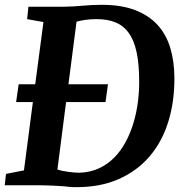

<svg xmlns="http://www.w3.org/2000/svg" viewBox="-25 -772 767 799"><path d="M0 -48.3 74.7 -63 111.8 -347.2H42L52.7 -421.4H121.6L155.8 -680.2L87.9 -692.4L93.3 -744.1H244.1Q280.8 -744.6 319.8 -748.3Q358.9 -752 398.4 -752Q480.5 -752 537.8 -729.7Q595.2 -707.5 631.3 -667.5Q667.5 -627.4 683.8 -572Q700.2 -516.6 700.7 -450.7Q701.7 -351.6 676 -267.6Q650.4 -183.6 598.4 -122.3Q546.4 -61 468.8 -26.6Q391.1 7.8 288.1 6.8Q283.7 6.8 277.8 6.6Q272 6.3 265.9 5.9Q259.8 5.4 253.7 4.6Q247.6 3.9 243.2 3.4Q234.4 2.9 221.4 2Q208.5 1 194.3 0.5Q180.2 0 166 -0.5Q151.9 -1 141.1 -1H-5.4ZM213.9 -66.4Q222.7 -63.5 234.6 -61Q246.6 -58.6 259 -56.9Q271.5 -55.2 283.7 -54.2Q295.9 -53.2 305.2 -53.2Q351.1 -54.7 387.5 -71.8Q423.8 -88.9 451.4 -117.2Q479 -145.5 498.8 -182.9Q518.6 -220.2 531 -262.5Q543.5 -304.7 549.1 -349.6Q554.7 -394.5 554.2 -438Q553.7 -507.8 543.2 -556.2Q532.7 -604.5 511 -634.8Q489.3 -665 456.1 -678.7Q422.9 -692.4 376.5 -692.4Q351.6 -692.4 328.1 -689Q304.7 -685.5 293.5 -681.6L259.8 -421.4H424.3L414.1 -347.2H250Z"/></svg>

Font: Merriweather Bold
Style: Italic
Weight: 700
Italic angle: -7°
Designer: Eben Sorkin ( eben@eyebytes.com )
Foundry: Eben Sorkin ( eben@eyebytes.com )
Version: Version 1.5; ttfautohint (v0.97) -l 13 -r 13 -G 200 -x 24 -f